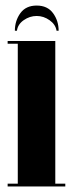

<svg xmlns="http://www.w3.org/2000/svg" viewBox="-20 -671 261 691"><path d="M7.5 0V-10H44V-513.5H7.5V-523.5H179V-10H215V0ZM112 -651Q151 -651 171 -623.5Q191 -596 191 -560.5H183.5Q180 -583 158.5 -598.2Q137 -613.5 112 -613.5Q87 -613.5 65.5 -598.5Q44 -583.5 41 -560.5H33.5Q33.5 -596 53.2 -623.5Q73 -651 112 -651Z"/></svg>

Font: Imbue 100pt ExtraBold
Style: Regular
Weight: 800
Designer: Tyler Finck
Foundry: Etcetera Type Company
Version: Version 1.102; ttfautohint (v1.8.3)